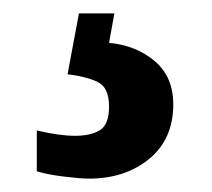

<svg xmlns="http://www.w3.org/2000/svg" viewBox="-20 -29 317 287"><path d="M113 238Q101 238 76 235Q51 232 35 227V166Q69 174 92 174Q116 174 129.5 165.5Q143 157 143 130Q143 101 125 93Q107 85 81 82L98 -9H151L143 35Q184 39 211.5 62.5Q239 86 239 127Q239 179 203 208.5Q167 238 113 238Z"/></svg>

Font: Noto Serif Lao ExtraCondensed Black
Style: Regular
Weight: 900
Width: 2
Designer: Monotype Design Team
Foundry: Monotype Imaging Inc.
Version: Version 2.003; ttfautohint (v1.8.4.7-5d5b)